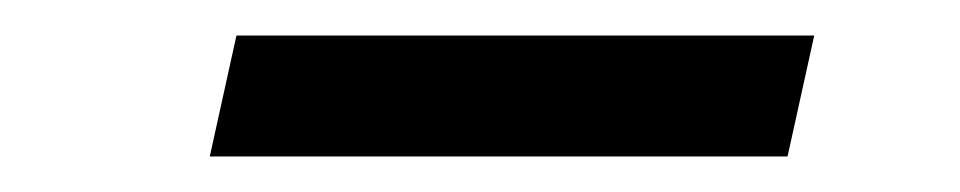

<svg xmlns="http://www.w3.org/2000/svg" viewBox="-20 -755 540 108"><path d="M113 -735H438L423 -667H98Z"/></svg>

Font: Roboto Serif
Style: Italic
Weight: 400
Italic angle: -10°
Designer: Greg Gazdowicz
Foundry: Commercial Type
Version: Version 1.008